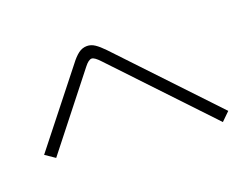

<svg xmlns="http://www.w3.org/2000/svg" viewBox="-93 -806 1187 931"><g transform="rotate(-20 500.0 -341.0)"><path d="M958 -97 915 -55 463 -533Q436 -562 422 -562Q406 -562 385 -535L96 -168L46 -202L336 -569Q357 -597 377 -612Q397 -627 421 -627Q442 -627 461.5 -614Q481 -601 506 -575Z"/></g></svg>

Font: Murecho Light
Style: Regular
Weight: 300
Designer: Neil Summerour
Foundry: Positype
Version: Version 1.010; ttfautohint (v1.8.3)